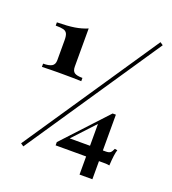

<svg xmlns="http://www.w3.org/2000/svg" viewBox="-162 -945 1044 1165"><g transform="rotate(20 360.0 -362.5)"><path d="M692 -811 107 55 88 42 673 -824ZM235 -507Q235 -479 250 -468.5Q265 -458 302 -458V-437Q252 -439 175 -439Q98 -439 48 -437V-458Q85 -458 103.5 -468.5Q122 -479 122 -507V-636Q122 -665 115 -678.5Q108 -692 91.5 -696.5Q75 -701 41 -701V-722Q110 -723 153.5 -730Q197 -737 235 -753ZM651 -118Q641 -90 637 -15Q625 -18 599 -18H569V99H486V-18H289V-39L548 -318H569V-87H587Q609 -87 617.5 -94.5Q626 -102 634 -121ZM486 -87V-228L355 -87Z"/></g></svg>

Font: Playfair Display SC Black
Style: Regular
Weight: 900
Designer: Claus Eggers Sørensen
Foundry: Claus Eggers Sørensen
Version: Version 1.200; ttfautohint (v1.6)